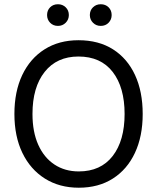

<svg xmlns="http://www.w3.org/2000/svg" viewBox="-20 -877 740 905"><path d="M201.9 -806.1Q201.9 -828.2 216.3 -842.6Q230.7 -857 253.3 -857Q274.8 -857 289.7 -842.6Q304.5 -828.2 304.5 -806.1Q304.5 -784.7 289.7 -769.8Q274.8 -754.9 253.3 -754.9Q230.7 -754.9 216.3 -769.8Q201.9 -784.7 201.9 -806.1ZM403.5 -806.1Q403.5 -828.2 418.3 -842.6Q433.1 -857 454.9 -857Q477.3 -857 491.8 -842.6Q506.3 -828.2 506.3 -806.1Q506.3 -784.7 491.8 -769.8Q477.3 -754.9 454.9 -754.9Q433.1 -754.9 418.3 -769.8Q403.5 -784.7 403.5 -806.1ZM47.9 -339.8Q47.9 -445.2 84.8 -523.2Q121.8 -601.2 189.8 -644.3Q257.7 -687.4 349.8 -687.4Q445.3 -687.4 512.9 -644.3Q580.5 -601.2 616.5 -523.3Q652.6 -445.4 652.6 -339.8Q652.6 -234.4 616 -156.4Q579.5 -78.4 511.9 -35.3Q444.3 7.8 351.4 7.8Q260.1 7.8 191.6 -35.3Q123.2 -78.4 85.5 -156.4Q47.9 -234.4 47.9 -339.8ZM133.1 -339.8Q133.1 -255.5 160.2 -194.8Q187.3 -134.2 236.5 -101.6Q285.6 -69 351.4 -69Q454.8 -69 511.1 -141.6Q567.3 -214.2 567.3 -339.8Q567.3 -465.6 511.1 -538.1Q454.8 -610.6 349.8 -610.6Q248 -610.6 190.5 -538.1Q133.1 -465.6 133.1 -339.8Z"/></svg>

Font: Hind Variable Light
Style: Regular
Weight: 300
Designer: Manushi Parikh, Satya Rajpurohit
Foundry: Indian Type Foundry
Version: Version 3.000